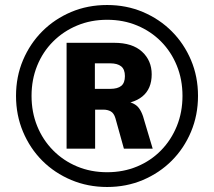

<svg xmlns="http://www.w3.org/2000/svg" viewBox="-20 -736 855 767"><path d="M408 11Q331 11 264.5 -17Q198 -45 149 -94Q100 -143 72 -209.5Q44 -276 44 -353Q44 -430 72 -496Q100 -562 149 -611Q198 -660 264 -688Q330 -716 408 -716Q485 -716 551 -688Q617 -660 666 -611Q715 -562 743 -496Q771 -430 771 -353Q771 -276 743 -209.5Q715 -143 666 -94Q617 -45 551 -17Q485 11 408 11ZM408 -48Q473 -48 528 -71Q583 -94 623.5 -135.5Q664 -177 686.5 -232.5Q709 -288 709 -353Q709 -418 686.5 -473.5Q664 -529 623.5 -570Q583 -611 528 -634Q473 -657 408 -657Q343 -657 288 -634Q233 -611 192 -570Q151 -529 128.5 -473.5Q106 -418 106 -353Q106 -288 128.5 -232.5Q151 -177 192 -135.5Q233 -94 288 -71Q343 -48 408 -48ZM246 -142V-565H436Q509 -565 547.5 -529.5Q586 -494 586 -439Q586 -381 548.5 -350.5Q511 -320 443 -320L471 -331Q504 -331 525 -314.5Q546 -298 558 -249L590 -142H475L441 -264Q435 -284 422.5 -291Q410 -298 393 -298H342L360 -310V-142ZM359 -381H420Q450 -381 464.5 -393Q479 -405 479 -432Q479 -459 464 -471Q449 -483 420 -483H359Z"/></svg>

Font: Nunito Sans 12pt ExtraLight 12pt ExtraBold
Style: Regular
Weight: 800
Version: Version 3.101;gftools[0.9.27]